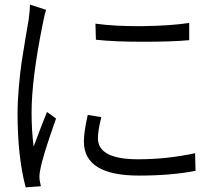

<svg xmlns="http://www.w3.org/2000/svg" viewBox="-20 -767 936 828"><path d="M393.6 -595.7C446.3 -589.8 513.7 -586.9 595.7 -586.9C677.7 -586.9 744.1 -588.9 795.9 -593.8V-668C744.1 -660.2 677.7 -655.3 596.7 -654.3C515.6 -653.3 447.3 -657.2 391.6 -665ZM358.4 -271.5C347.7 -223.6 341.8 -185.5 341.8 -156.2C341.8 -58.6 420.9 -9.8 579.1 -9.8C671.9 -9.8 752.9 -16.6 823.2 -30.3L821.3 -106.4C741.2 -88.9 659.2 -80.1 575.2 -80.1C460 -80.1 402.3 -110.4 402.3 -170.9C402.3 -193.4 407.2 -223.6 417 -261.7ZM109.4 -747.1C109.4 -733.4 107.4 -711.9 103.5 -681.6C102.5 -677.7 98.6 -653.3 90.8 -607.4C83 -561.5 77.1 -525.4 73.2 -499C69.3 -472.7 65.4 -437.5 61.5 -394.5C57.6 -351.6 55.7 -312.5 55.7 -278.3C55.7 -153.3 67.4 -46.9 90.8 41L156.2 36.1C156.2 35.2 155.3 30.3 153.3 21.5C151.4 12.7 150.4 6.8 150.4 2.9C149.4 -6.8 150.4 -20.5 154.3 -38.1C160.2 -73.2 182.6 -145.5 221.7 -255.9L182.6 -284.2C163.1 -235.4 143.6 -185.5 125 -134.8C119.1 -180.7 116.2 -229.5 116.2 -282.2C116.2 -376 131.8 -502.9 164.1 -663.1C169.9 -692.4 174.8 -712.9 178.7 -724.6Z"/></svg>

Font: Gen Shin Gothic P Normal
Style: Regular
Weight: 300
Designer: [Source Han Sans]
Ryoko NISHIZUKA  (kana & ideographs); Paul D. Hunt (Latin, Greek & Cyrillic); Wenlong ZHANG  (bopomofo
Version: Version 1.002.20150607